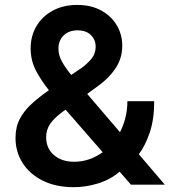

<svg xmlns="http://www.w3.org/2000/svg" viewBox="-20 -756 703 786"><path d="M282.7 10.3Q208.5 10.3 154.8 -16.6Q101.1 -43.5 72.3 -89.1Q43.5 -134.8 43.5 -191.4Q43.5 -235.4 60.8 -268.8Q78.1 -302.2 108.9 -330.3Q139.6 -358.4 180.2 -386.7Q148.4 -426.3 127 -467.3Q105.5 -508.3 105.5 -558.1Q105.5 -608.9 129.2 -648.9Q152.8 -689 195.8 -712.4Q238.8 -735.8 296.4 -735.8Q353 -735.8 394.3 -713.1Q435.5 -690.4 458 -652.6Q480.5 -614.7 480.5 -568.8Q480.5 -518.6 454.1 -478Q427.7 -437.5 383.8 -405.8L336.9 -371.6L471.2 -214.8Q485.4 -242.2 493.4 -274.2Q501.5 -306.2 501.5 -341.8H611.3Q611.3 -267.1 593 -213.4Q574.7 -159.7 548.3 -124.5L654.8 0H516.1L469.7 -53.2Q431.6 -20.5 381.3 -5.1Q331.1 10.3 282.7 10.3ZM400.4 -132.8 248.5 -307.1 236.3 -298.3Q201.2 -272.5 185.1 -248.5Q168.9 -224.6 168.9 -194.3Q168.9 -148.9 200.7 -121.3Q232.4 -93.8 283.7 -93.8Q345.7 -93.8 400.4 -132.8ZM271.5 -449.2 314 -478Q335.4 -493.2 353.5 -514.4Q371.6 -535.6 371.6 -564.9Q371.6 -593.3 352.1 -612.5Q332.5 -631.8 297.9 -631.8Q262.2 -631.8 240.7 -611.1Q219.2 -590.3 219.2 -557.1Q219.2 -530.3 233.4 -504.4Q247.6 -478.5 271.5 -449.2Z"/></svg>

Font: Inter-SemiBold
Style: Regular
Weight: 600
Designer: Rasmus Andersson
Foundry: rsms
Version: Version 4.000;git-a52131595